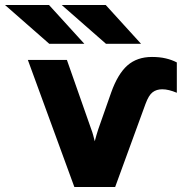

<svg xmlns="http://www.w3.org/2000/svg" viewBox="-87 -752 736 772"><path d="M212 0 25 -511H182L280 -232Q284 -222 287.5 -209Q291 -196 294 -184Q297 -196 300.8 -208.8Q304.5 -221.5 308 -232L360 -380Q386.5 -454.5 425.2 -488.8Q464 -523 524 -523Q555 -523 579.5 -517.2Q604 -511.5 624 -501V-379Q607 -386 592.8 -389.5Q578.5 -393 565 -393Q542.5 -393 526.8 -381.2Q511 -369.5 498 -334L376 0ZM111 -576 -67 -732H110L252 -576ZM339 -576 161 -732H338L480 -576Z"/></svg>

Font: Overpass Black
Style: Regular
Weight: 900
Designer: Delve Withrington, Dave Bailey, Thomas Jockin
Foundry: Delve Fonts LLC
Version: Version 4.000; ttfautohint (v1.8.3)